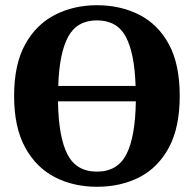

<svg xmlns="http://www.w3.org/2000/svg" viewBox="-20 -696 742 735"><path d="M351 -618Q275 -618 241 -555.5Q207 -493 203 -367H499Q495 -493 461.5 -555.5Q428 -618 351 -618ZM351 -676Q441 -676 513 -639.5Q585 -603 626.5 -526.5Q668 -450 668 -329Q668 -208 626.5 -131Q585 -54 513.5 -17.5Q442 19 351 19Q261 19 189.5 -18Q118 -55 76 -132Q34 -209 34 -329Q34 -449 76 -525.5Q118 -602 190 -639Q262 -676 351 -676ZM351 -39Q430 -39 464 -105.5Q498 -172 500 -308H202Q204 -172 238 -105.5Q272 -39 351 -39Z"/></svg>

Font: Source Serif Pro
Style: Bold
Weight: 700
Designer: Frank Grießhammer
Foundry: Adobe Systems Incorporated
Version: Version 3.001;hotconv 1.0.111;makeotfexe 2.5.65597